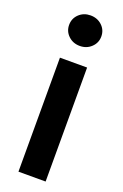

<svg xmlns="http://www.w3.org/2000/svg" viewBox="-145 -783 529 827"><g transform="rotate(20 119.5 -369.5)"><path d="M57.1 0V-522.5H181.6V0ZM119.6 -599.1Q88.4 -599.1 67.1 -619.4Q45.9 -639.6 45.9 -668.9Q45.9 -698.7 67.1 -718.8Q88.4 -738.8 119.1 -738.8Q150.9 -738.8 172.1 -718.8Q193.4 -698.7 193.4 -668.9Q193.4 -639.6 172.1 -619.4Q150.9 -599.1 119.6 -599.1Z"/></g></svg>

Font: Inter 28pt SemiBold
Style: Regular
Weight: 600
Designer: Rasmus Andersson
Foundry: rsms
Version: Version 4.001;git-66647c0bb